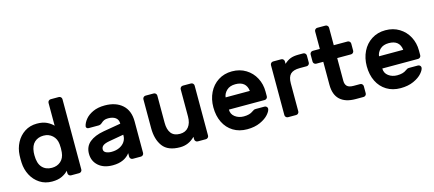

<svg xmlns="http://www.w3.org/2000/svg" viewBox="-53 -1215 3912 1730"><g transform="rotate(-15 1903.0 -350.0)"><path d="M420 -683Q420 -694 428 -702Q436 -710 447 -710H523Q534 -710 542 -702Q550 -694 550 -683V-27Q550 -16 542 -8Q534 0 523 0H447Q436 0 428 -8Q420 -16 420 -27V-50Q399 -26 362 -8Q325 10 269 10Q204 10 154.5 -22.5Q105 -55 77 -108.5Q49 -162 46 -225L45 -260L46 -295Q49 -358 77 -411.5Q105 -465 154.5 -497.5Q204 -530 269 -530Q324 -530 361 -512Q398 -494 420 -470ZM299 -110Q349 -110 382 -139.5Q415 -169 420 -222Q422 -242 422 -260Q422 -278 420 -298Q415 -349 381.5 -379.5Q348 -410 299 -410Q248 -410 215 -380Q182 -350 176 -288Q175 -278 175 -260Q175 -184 208.5 -147Q242 -110 299 -110Z M1126 -321V-27Q1126 -16 1118 -8Q1110 0 1099 0H1023Q1012 0 1004 -8Q996 -16 996 -27V-60Q973 -28 932.5 -9Q892 10 835 10Q751 10 702 -33.5Q653 -77 653 -146Q653 -213 700.5 -252.5Q748 -292 833 -307L996 -335Q996 -373 970.5 -391.5Q945 -410 902 -410Q879 -410 864.5 -403.5Q850 -397 836 -384Q821 -370 803 -370H710Q700 -370 693.5 -376.5Q687 -383 688 -392Q694 -423 719.5 -455Q745 -487 791.5 -508.5Q838 -530 902 -530Q1005 -530 1065.5 -476Q1126 -422 1126 -321ZM996 -232 860 -208Q820 -201 801.5 -187.5Q783 -174 783 -151Q783 -131 803.5 -120.5Q824 -110 855 -110Q899 -110 931 -126Q963 -142 979.5 -167.5Q996 -193 996 -222Z M1281 -520H1357Q1368 -520 1376 -512Q1384 -504 1384 -493V-239Q1384 -176 1410.5 -141.5Q1437 -107 1493 -107Q1545 -107 1573.5 -142.5Q1602 -178 1602 -239V-493Q1602 -504 1610 -512Q1618 -520 1629 -520H1705Q1716 -520 1724 -512Q1732 -504 1732 -493V-27Q1732 -16 1724 -8Q1716 0 1705 0H1629Q1618 0 1610 -8Q1602 -16 1602 -27V-50Q1544 10 1463 10Q1350 10 1302 -54.5Q1254 -119 1254 -224V-493Q1254 -504 1262 -512Q1270 -520 1281 -520Z M2335 -276V-231Q2335 -220 2327 -212Q2319 -204 2308 -204H1974Q1974 -161 2008 -135.5Q2042 -110 2089 -110Q2144 -110 2174 -133Q2185 -141 2192 -144Q2199 -147 2211 -147H2291Q2302 -147 2310 -139.5Q2318 -132 2318 -122Q2318 -101 2290.5 -69Q2263 -37 2211 -13.5Q2159 10 2089 10Q2015 10 1959.5 -24Q1904 -58 1874 -119Q1844 -180 1844 -260Q1844 -335 1874 -396.5Q1904 -458 1960 -494Q2016 -530 2089 -530Q2162 -530 2218 -495.5Q2274 -461 2304.5 -403Q2335 -345 2335 -276ZM2200 -318Q2189 -410 2089 -410Q2037 -410 2007.5 -382Q1978 -354 1974 -318Z M2574 -287V-27Q2574 -16 2566 -8Q2558 0 2547 0H2471Q2460 0 2452 -8Q2444 -16 2444 -27V-493Q2444 -504 2452 -512Q2460 -520 2471 -520H2547Q2558 -520 2566 -512Q2574 -504 2574 -493V-470Q2601 -496 2631 -508Q2661 -520 2707 -520H2752Q2763 -520 2771 -512Q2779 -504 2779 -493V-427Q2779 -416 2771 -408Q2763 -400 2752 -400H2687Q2627 -400 2600.5 -373.5Q2574 -347 2574 -287Z M3115 -120H3176Q3187 -120 3195 -112Q3203 -104 3203 -93V-27Q3203 -16 3195 -8Q3187 0 3176 0H3102Q3007 0 2957 -46.5Q2907 -93 2907 -185V-400H2841Q2830 -400 2822 -408Q2814 -416 2814 -427V-493Q2814 -504 2822 -512Q2830 -520 2841 -520H2907V-683Q2907 -694 2915 -702Q2923 -710 2934 -710H3010Q3021 -710 3029 -702Q3037 -694 3037 -683V-520H3166Q3177 -520 3185 -512Q3193 -504 3193 -493V-427Q3193 -416 3185 -408Q3177 -400 3166 -400H3037V-188Q3037 -155 3054.5 -137.5Q3072 -120 3115 -120Z M3766 -276V-231Q3766 -220 3758 -212Q3750 -204 3739 -204H3405Q3405 -161 3439 -135.5Q3473 -110 3520 -110Q3575 -110 3605 -133Q3616 -141 3623 -144Q3630 -147 3642 -147H3722Q3733 -147 3741 -139.5Q3749 -132 3749 -122Q3749 -101 3721.5 -69Q3694 -37 3642 -13.5Q3590 10 3520 10Q3446 10 3390.5 -24Q3335 -58 3305 -119Q3275 -180 3275 -260Q3275 -335 3305 -396.5Q3335 -458 3391 -494Q3447 -530 3520 -530Q3593 -530 3649 -495.5Q3705 -461 3735.5 -403Q3766 -345 3766 -276ZM3631 -318Q3620 -410 3520 -410Q3468 -410 3438.5 -382Q3409 -354 3405 -318Z"/></g></svg>

Font: Hezaedrus Medium
Style: Regular
Weight: 500
Designer: Hubert & Fischer
Foundry: Hubert & Fischer
Version: Version 1.10;September 3, 2019;FontCreator 11.5.0.2425 64-bi